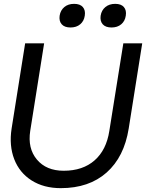

<svg xmlns="http://www.w3.org/2000/svg" viewBox="-20 -954 829 992"><path d="M288.1 -873Q292.5 -900.9 312.3 -917.5Q332 -934.1 362.8 -934.1Q393.6 -934.1 408 -917.5Q422.4 -900.9 418 -873Q414.1 -845.2 394.5 -828.6Q375 -812 344.2 -812Q313.5 -812 298.8 -828.6Q284.2 -845.2 288.1 -873ZM500 -873Q504.4 -900.9 524.4 -917.5Q544.4 -934.1 575.2 -934.1Q606 -934.1 620.1 -917.5Q634.3 -900.9 629.9 -873Q626 -845.2 606.4 -828.6Q586.9 -812 556.2 -812Q525.4 -812 510.7 -828.6Q496.1 -845.2 500 -873ZM293.9 18.1Q206.1 18.1 143.3 -21.7Q80.6 -61.5 53.5 -131.6Q26.4 -201.7 40 -290L109.9 -730H208L136.2 -277.8Q122.1 -187.5 170.7 -129.6Q219.2 -71.8 309.1 -71.8Q407.7 -71.8 468.8 -125.5Q529.8 -179.2 544.9 -277.8L617.2 -730H714.8L645 -290Q621.6 -143.1 530.8 -62.5Q439.9 18.1 293.9 18.1Z"/></svg>

Font: Sora Italic
Style: Regular
Weight: 400
Designer: Jonathan Barnbrook, Julián Moncada
Foundry: Barnbrook Fonts
Version: Version 2.000